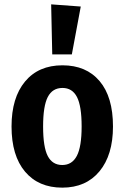

<svg xmlns="http://www.w3.org/2000/svg" viewBox="-20 -846 572 882"><path d="M499 -265Q499 -134 437 -59Q375 16 266 16Q157 16 95 -57.5Q33 -131 33 -265Q33 -397 95 -471.5Q157 -546 267 -546Q376 -546 437.5 -473.5Q499 -401 499 -265ZM178 -265Q178 -170 199.5 -129Q221 -88 266 -88Q311 -88 333 -130Q355 -172 355 -265Q355 -359 333.5 -400.5Q312 -442 267 -442Q221 -442 199.5 -400.5Q178 -359 178 -265ZM351 -816 310 -596H220L215 -826Z"/></svg>

Font: Fira Sans Condensed SemiBold
Style: Regular
Weight: 600
Width: 3
Designer: bBox Type GmbH & Carrois Corporate GbR & Edenspiekermann AG
Foundry: bBox Type GmbH & Carrois Corporate GbR & Edenspiekermann AG
Version: Version 4.301